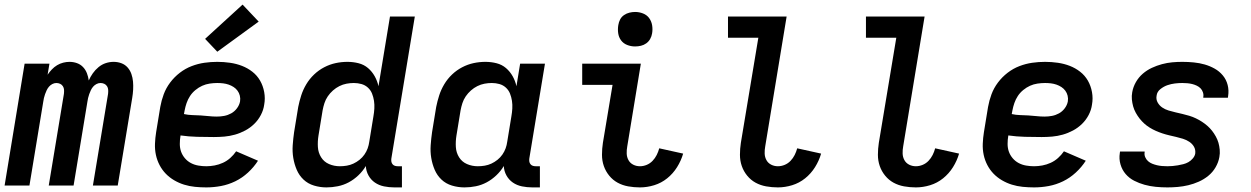

<svg xmlns="http://www.w3.org/2000/svg" viewBox="-22 -807 5442 835"><path d="M-2 0 85 -530H193L185 -482Q193 -494 203.5 -505Q214 -516 226.5 -523.5Q239 -531 253 -534.5Q267 -538 280 -538Q297 -538 312.5 -532.5Q328 -527 339 -515.5Q350 -504 356 -488.5Q362 -473 364 -457Q371 -473 381.5 -488Q392 -503 406.5 -515Q421 -527 438 -532.5Q455 -538 472 -538Q472 -538 472 -538Q472 -538 472 -538Q490 -538 506 -532Q522 -526 533 -513.5Q544 -501 549.5 -485Q555 -469 556.5 -452Q558 -435 557 -417Q556 -399 553 -381L490 0H382L448 -399Q449 -408 448.5 -416.5Q448 -425 443.5 -432Q439 -439 431.5 -442.5Q424 -446 415 -446Q406 -446 397.5 -441.5Q389 -437 383 -430Q377 -423 373 -414.5Q369 -406 366 -397.5Q363 -389 361 -380.5Q359 -372 358 -364L298 0H190L256 -399Q257 -408 256.5 -416.5Q256 -425 251.5 -432Q247 -439 239.5 -442.5Q232 -446 223 -446Q214 -446 205.5 -441.5Q197 -437 191 -430Q185 -423 181 -414.5Q177 -406 174 -397.5Q171 -389 169 -380.5Q167 -372 166 -364L106 0Z M875 8Q850 8 825.5 5.5Q801 3 778.5 -4Q756 -11 735.5 -23Q715 -35 699 -51.5Q683 -68 672 -89Q661 -110 656 -133.5Q651 -157 652 -182Q653 -207 657 -232L675 -342Q680 -370 690 -397Q700 -424 718 -448Q736 -472 760 -490.5Q784 -509 811.5 -519.5Q839 -530 867 -534Q895 -538 923 -538Q951 -538 978.5 -534Q1006 -530 1030.5 -520.5Q1055 -511 1075.5 -495Q1096 -479 1109 -456.5Q1122 -434 1127 -406.5Q1132 -379 1127 -352Q1124 -329 1112.5 -307Q1101 -285 1083.5 -268Q1066 -251 1044.5 -239.5Q1023 -228 1000 -221.5Q977 -215 954 -213Q931 -211 908 -211Q872 -211 835 -212Q798 -213 763 -218V-217Q760 -199 760 -181Q760 -163 765.5 -147.5Q771 -132 782 -119Q793 -106 808 -98Q823 -90 840.5 -87Q858 -84 875 -84Q893 -84 911.5 -87.5Q930 -91 947.5 -99Q965 -107 979.5 -120Q994 -133 1005 -149L1100 -108Q1082 -80 1056.5 -56.5Q1031 -33 1001 -18.5Q971 -4 939 2Q907 8 875 8ZM921 -300Q937 -300 953 -303Q969 -306 983.5 -314Q998 -322 1008.5 -336Q1019 -350 1022 -366Q1024 -379 1021 -391Q1018 -403 1011 -412.5Q1004 -422 994 -428.5Q984 -435 972.5 -439Q961 -443 948.5 -444.5Q936 -446 923 -446Q907 -446 890 -443.5Q873 -441 857.5 -434Q842 -427 828 -415.5Q814 -404 804.5 -389.5Q795 -375 789.5 -359Q784 -343 781 -327L778 -311Q796 -307 814 -306.5Q832 -306 850 -305Q868 -304 885.5 -302Q903 -300 921 -300ZM923 -582 870 -638 1033 -787 1103 -713Z M1398 8Q1370 8 1343.5 0Q1317 -8 1298 -26Q1279 -44 1268.5 -68.5Q1258 -93 1253.5 -120Q1249 -147 1251 -175.5Q1253 -204 1257 -232L1275 -342Q1280 -367 1288 -392Q1296 -417 1310 -440.5Q1324 -464 1344 -483Q1364 -502 1388 -514.5Q1412 -527 1437.5 -532.5Q1463 -538 1489 -538Q1514 -538 1537.5 -532Q1561 -526 1578.5 -511Q1596 -496 1607.5 -475.5Q1619 -455 1624 -432L1674 -735H1782L1680 -118Q1679 -111 1680 -104.5Q1681 -98 1685 -93Q1689 -88 1695 -86Q1701 -84 1708 -84H1726V8H1693Q1670 8 1648 3.5Q1626 -1 1608.5 -13Q1591 -25 1580.5 -44Q1570 -63 1569 -85Q1556 -63 1536.5 -44.5Q1517 -26 1494.5 -14Q1472 -2 1447 3Q1422 8 1398 8ZM1456 -84Q1471 -84 1486 -86.5Q1501 -89 1515 -95.5Q1529 -102 1541.5 -112Q1554 -122 1563 -135Q1572 -148 1577 -162Q1582 -176 1584 -191L1602 -301Q1605 -318 1606 -335Q1607 -352 1604.5 -368.5Q1602 -385 1596 -400Q1590 -415 1578 -426Q1566 -437 1550 -441.5Q1534 -446 1517 -446Q1501 -446 1485 -443Q1469 -440 1454 -432.5Q1439 -425 1426 -413.5Q1413 -402 1403.5 -388Q1394 -374 1389 -358.5Q1384 -343 1381 -327L1363 -217Q1359 -192 1360.5 -167.5Q1362 -143 1374.5 -123Q1387 -103 1409 -93.5Q1431 -84 1456 -84Z M1998 8Q1970 8 1943.5 0Q1917 -8 1898 -26Q1879 -44 1868.5 -68.5Q1858 -93 1853.5 -120Q1849 -147 1851 -175.5Q1853 -204 1857 -232L1875 -342Q1880 -367 1888 -392Q1896 -417 1910 -440.5Q1924 -464 1944 -483Q1964 -502 1988 -514.5Q2012 -527 2037.5 -532.5Q2063 -538 2089 -538Q2114 -538 2137.5 -532Q2161 -526 2178.5 -511Q2196 -496 2207.5 -475.5Q2219 -455 2224 -432L2240 -530H2348L2280 -118Q2279 -111 2280 -104.5Q2281 -98 2285 -93Q2289 -88 2295 -86Q2301 -84 2308 -84H2326V8H2293Q2270 8 2248 3.5Q2226 -1 2208.5 -13Q2191 -25 2180.5 -44Q2170 -63 2169 -85Q2156 -63 2136.5 -44.5Q2117 -26 2094.5 -14Q2072 -2 2047.5 3Q2023 8 1998 8ZM2056 -84Q2071 -84 2086 -86.5Q2101 -89 2115 -95.5Q2129 -102 2141.5 -112Q2154 -122 2163 -135Q2172 -148 2177 -162Q2182 -176 2184 -191L2202 -301Q2205 -318 2206 -335Q2207 -352 2204.5 -368.5Q2202 -385 2196 -400Q2190 -415 2178 -426Q2166 -437 2150 -441.5Q2134 -446 2117 -446Q2101 -446 2085 -443Q2069 -440 2054 -432.5Q2039 -425 2026 -413.5Q2013 -402 2003.5 -388Q1994 -374 1989 -358.5Q1984 -343 1981 -327L1963 -217Q1959 -192 1960.5 -167.5Q1962 -143 1974.5 -123Q1987 -103 2009 -93.5Q2031 -84 2056 -84Z M2761 8Q2735 8 2710 3.5Q2685 -1 2664 -12.5Q2643 -24 2627.5 -43Q2612 -62 2604 -85Q2596 -108 2596 -134Q2596 -160 2600 -186L2642 -438H2510V-530H2765L2706 -171Q2703 -155 2703.5 -139.5Q2704 -124 2711 -111Q2718 -98 2731.5 -91Q2745 -84 2761 -84Q2776 -84 2790.5 -90Q2805 -96 2816 -107.5Q2827 -119 2834 -133Q2841 -147 2845 -162L2949 -139Q2940 -108 2922.5 -80Q2905 -52 2879.5 -31.5Q2854 -11 2823 -1.5Q2792 8 2761 8ZM2740 -605Q2722 -605 2705.5 -611.5Q2689 -618 2679 -631.5Q2669 -645 2666.5 -662.5Q2664 -680 2667 -698Q2669 -711 2675 -722.5Q2681 -734 2692 -741.5Q2703 -749 2715.5 -752Q2728 -755 2740 -755Q2758 -755 2774.5 -748.5Q2791 -742 2801 -728.5Q2811 -715 2814 -697.5Q2817 -680 2814 -662Q2812 -649 2805.5 -637.5Q2799 -626 2788.5 -618.5Q2778 -611 2765.5 -608Q2753 -605 2740 -605Z M3361 8Q3335 8 3310 3.5Q3285 -1 3264 -12.5Q3243 -24 3227.5 -43Q3212 -62 3204 -85Q3196 -108 3196 -134Q3196 -160 3200 -186L3276 -643H3144V-735H3399L3306 -171Q3303 -155 3303.5 -139.5Q3304 -124 3311 -111Q3318 -98 3331.5 -91Q3345 -84 3361 -84Q3376 -84 3390.5 -90Q3405 -96 3416 -107.5Q3427 -119 3434 -133Q3441 -147 3445 -162L3549 -139Q3540 -108 3522.5 -80Q3505 -52 3479.5 -31.5Q3454 -11 3423 -1.5Q3392 8 3361 8Z M3961 8Q3935 8 3910 3.5Q3885 -1 3864 -12.5Q3843 -24 3827.5 -43Q3812 -62 3804 -85Q3796 -108 3796 -134Q3796 -160 3800 -186L3876 -643H3744V-735H3999L3906 -171Q3903 -155 3903.5 -139.5Q3904 -124 3911 -111Q3918 -98 3931.5 -91Q3945 -84 3961 -84Q3976 -84 3990.5 -90Q4005 -96 4016 -107.5Q4027 -119 4034 -133Q4041 -147 4045 -162L4149 -139Q4140 -108 4122.5 -80Q4105 -52 4079.5 -31.5Q4054 -11 4023 -1.5Q3992 8 3961 8Z M4475 8Q4450 8 4425.5 5.5Q4401 3 4378.5 -4Q4356 -11 4335.5 -23Q4315 -35 4299 -51.5Q4283 -68 4272 -89Q4261 -110 4256 -133.5Q4251 -157 4252 -182Q4253 -207 4257 -232L4275 -342Q4280 -370 4290 -397Q4300 -424 4318 -448Q4336 -472 4360 -490.5Q4384 -509 4411.5 -519.5Q4439 -530 4467 -534Q4495 -538 4523 -538Q4551 -538 4578.5 -534Q4606 -530 4630.5 -520.5Q4655 -511 4675.5 -495Q4696 -479 4709 -456.5Q4722 -434 4727 -406.5Q4732 -379 4727 -352Q4724 -329 4712.5 -307Q4701 -285 4683.5 -268Q4666 -251 4644.5 -239.5Q4623 -228 4600 -221.5Q4577 -215 4554 -213Q4531 -211 4508 -211Q4472 -211 4435 -212Q4398 -213 4363 -218V-217Q4360 -199 4360 -181Q4360 -163 4365.5 -147.5Q4371 -132 4382 -119Q4393 -106 4408 -98Q4423 -90 4440.5 -87Q4458 -84 4475 -84Q4493 -84 4511.5 -87.5Q4530 -91 4547.5 -99Q4565 -107 4579.5 -120Q4594 -133 4605 -149L4700 -108Q4682 -80 4656.5 -56.5Q4631 -33 4601 -18.5Q4571 -4 4539 2Q4507 8 4475 8ZM4521 -300Q4537 -300 4553 -303Q4569 -306 4583.5 -314Q4598 -322 4608.5 -336Q4619 -350 4622 -366Q4624 -379 4621 -391Q4618 -403 4611 -412.5Q4604 -422 4594 -428.5Q4584 -435 4572.5 -439Q4561 -443 4548.5 -444.5Q4536 -446 4523 -446Q4507 -446 4490 -443.5Q4473 -441 4457.5 -434Q4442 -427 4428 -415.5Q4414 -404 4404.5 -389.5Q4395 -375 4389.5 -359Q4384 -343 4381 -327L4378 -311Q4396 -307 4414 -306.5Q4432 -306 4450 -305Q4468 -304 4485.5 -302Q4503 -300 4521 -300Z M5055 8Q5029 8 5004 5.5Q4979 3 4955.5 -3.5Q4932 -10 4910.5 -21Q4889 -32 4873.5 -50Q4858 -68 4851 -92Q4844 -116 4848 -141Q4848 -143 4848.5 -144.5Q4849 -146 4849 -148H4956Q4956 -148 4956 -147Q4956 -146 4956 -145Q4954 -134 4958.5 -123.5Q4963 -113 4971 -106Q4979 -99 4989 -95Q4999 -91 5009.5 -88.5Q5020 -86 5031.5 -85Q5043 -84 5055 -84Q5066 -84 5077.5 -85Q5089 -86 5100.5 -88Q5112 -90 5124 -93Q5136 -96 5146.5 -102Q5157 -108 5165.5 -118Q5174 -128 5176 -139Q5178 -156 5170.5 -169Q5163 -182 5150 -190.5Q5137 -199 5122.5 -203.5Q5108 -208 5093 -211.5Q5078 -215 5063 -218.5Q5048 -222 5033 -227Q5018 -232 5004.5 -238Q4991 -244 4978 -252Q4965 -260 4954 -270Q4943 -280 4934 -291.5Q4925 -303 4917.5 -316.5Q4910 -330 4906 -344.5Q4902 -359 4900.5 -374.5Q4899 -390 4902 -406Q4906 -429 4918 -450Q4930 -471 4948 -486.5Q4966 -502 4987.5 -512Q5009 -522 5031.5 -528Q5054 -534 5076 -536Q5098 -538 5120 -538Q5145 -538 5170 -535.5Q5195 -533 5217.5 -526.5Q5240 -520 5260.5 -508.5Q5281 -497 5296 -479Q5311 -461 5317 -437.5Q5323 -414 5319 -389Q5319 -387 5318.5 -385.5Q5318 -384 5318 -382H5211Q5211 -382 5211 -383Q5211 -384 5211 -385Q5213 -395 5209.5 -405.5Q5206 -416 5199 -423Q5192 -430 5182.5 -434.5Q5173 -439 5163 -441.5Q5153 -444 5142 -445Q5131 -446 5120 -446Q5104 -446 5087.5 -444Q5071 -442 5055 -436.5Q5039 -431 5024.5 -419.5Q5010 -408 5008 -391Q5005 -375 5012.5 -361.5Q5020 -348 5032.5 -339.5Q5045 -331 5060 -326.5Q5075 -322 5090 -318.5Q5105 -315 5120 -311.5Q5135 -308 5150 -303.5Q5165 -299 5178.5 -292.5Q5192 -286 5204.5 -278Q5217 -270 5228.5 -260Q5240 -250 5249 -238.5Q5258 -227 5265.5 -213.5Q5273 -200 5277 -186Q5281 -172 5282.5 -156Q5284 -140 5281 -124Q5277 -101 5264.5 -79.5Q5252 -58 5233 -42.5Q5214 -27 5191.5 -17Q5169 -7 5146 -1.5Q5123 4 5100 6Q5077 8 5055 8Z"/></svg>

Font: Iosevka Curly SmBdEx
Style: Italic
Weight: 600
Width: 7
Italic angle: -9°
Monospace: yes
Designer: Belleve Invis
Foundry: Belleve Invis
Version: Version 11.1.0; ttfautohint (v1.8.3)